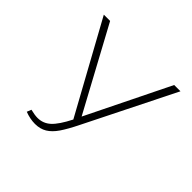

<svg xmlns="http://www.w3.org/2000/svg" viewBox="-163 -832 1015 1015"><g transform="rotate(45 344.5 -325.0)"><path d="M643 -658 393 -157Q363 -96 339 -61Q315 -26 287 -9Q259 8 221 8Q184 8 145 -7L155 -32Q187 -24 208 -24Q250 -24 281 -52.5Q312 -81 348 -152L70 -658H117L368 -194L596 -658Z"/></g></svg>

Font: Ysabeau SC Light
Style: Regular
Weight: 300
Designer: Christian Thalmann (Catharsis Fonts)
Version: Version 0.003